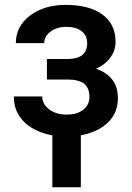

<svg xmlns="http://www.w3.org/2000/svg" viewBox="-20 -558 551 799"><path d="M460.9 -383.8Q460.9 -457.5 406.2 -497.6Q351.6 -537.6 253.4 -537.6Q163.1 -537.6 104.5 -492.9Q45.9 -448.2 45.9 -378.4H164.1Q164.1 -407.7 190.9 -427Q217.8 -446.3 256.8 -446.3Q296.9 -446.3 319.8 -428.2Q342.8 -410.2 342.8 -377.9Q342.8 -313.5 263.2 -312.5H175.3V-227.1H260.3Q307.1 -227.1 329.6 -210Q352.1 -192.9 352.1 -154.3Q352.1 -121.6 326.4 -101.3Q300.8 -81.1 257.3 -81.1Q213.4 -81.1 184.6 -102.8Q155.8 -124.5 155.8 -156.7H37.6Q37.6 -105.5 65.4 -68.1Q93.3 -30.8 143.1 -10.5Q192.9 9.8 253.4 9.8Q352.5 9.8 411.6 -33.4Q470.7 -76.7 470.7 -149.4Q470.7 -240.2 379.9 -272Q418.5 -289.6 439.7 -319.1Q460.9 -348.6 460.9 -383.8ZM316.4 221.2V-42H197.8V221.2Z"/></svg>

Font: FAU Chimera Medium
Style: Regular
Weight: 500
Version: Version 1.002;hotconv 1.0.117;makeotfexe 2.5.65602